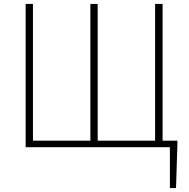

<svg xmlns="http://www.w3.org/2000/svg" viewBox="-20 -746 958 973"><path d="M110 -726V0H841V207H872L879 -13V-33H804V-726H766V-33H475V-726H438V-33H147V-726Z"/></svg>

Font: Kinto Sans Thin
Style: Regular
Weight: 100
Designer: Authors: Ryoko NISHIZUKA  (kana & ideographs); Paul D. Hunt (Latin, Greek & Cyrillic); Wenlong ZHANG  (bopomofo); Sandol
Foundry: Adobe Systems Incorporated, ookami Inc.
Version: Version 0.001